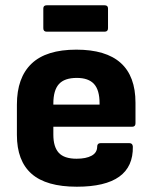

<svg xmlns="http://www.w3.org/2000/svg" viewBox="-20 -695 577 727"><path d="M271 12Q155 12 99.5 -37Q44 -86 44 -184V-299Q44 -401 99.5 -454Q155 -507 269 -507Q493 -507 493 -306V-228Q493 -215 480 -215H182V-185Q182 -139 202.5 -116.5Q223 -94 270 -94Q306 -94 327 -105.5Q348 -117 348 -140Q348 -153 361 -153H470Q482 -153 483 -140Q486 12 271 12ZM182 -299H357V-304Q357 -354 336 -377Q315 -400 271 -400Q224 -400 203 -376.5Q182 -353 182 -303ZM157 -575Q144 -575 144 -588V-663Q144 -675 157 -675H376Q389 -675 389 -663V-588Q389 -575 376 -575Z"/></svg>

Font: Sofia Sans ExtraBold
Style: Regular
Weight: 800
Designer: Botio Nikoltchev, Ani Petrova
Foundry: lettersoup
Version: Version 4.101; ttfautohint (v1.8.4.7-5d5b)